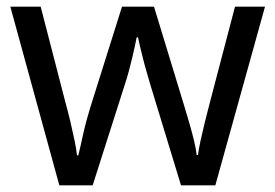

<svg xmlns="http://www.w3.org/2000/svg" viewBox="-20 -557 826 576"><path d="M431 -303Q425 -324 419 -344.5Q413 -365 408.5 -383.5Q404 -402 400 -418Q396 -434 394 -445H390Q388 -434 384.5 -418Q381 -402 376.5 -383Q372 -364 366.5 -343.5Q361 -323 354 -302L258 -1H158L11 -537H102L176 -251Q184 -222 191 -192.5Q198 -163 203.5 -136.5Q209 -110 211 -91H215Q218 -103 222 -121Q226 -139 230.5 -159Q235 -179 240.5 -199Q246 -219 251 -235L346 -537H442L534 -235Q541 -212 548.5 -186Q556 -160 562 -135.5Q568 -111 570 -92H574Q576 -109 581.5 -134.5Q587 -160 594.5 -190.5Q602 -221 610 -251L685 -537H775L626 -1H523Z"/></svg>

Font: lgurmukhi25
Style: Book
Weight: 400
Designer: Jelle Bosma - Monotype Design Team
Foundry: Monotype Imaging Inc.
Version: Version 2.003